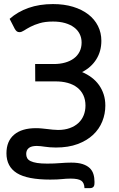

<svg xmlns="http://www.w3.org/2000/svg" viewBox="-20 -746 600 967"><path d="M405.5 201.5Q404.5 174.5 389.2 164Q374 153.5 335.5 153.5Q323 153.5 313 154.2Q303 155 291.8 156Q280.5 157 266.5 157.8Q252.5 158.5 233 158.5Q117.5 158.5 65 125.8Q12.5 93 12.5 26Q12.5 -35 51.2 -67.8Q90 -100.5 161 -100.5Q176.5 -100.5 191 -99Q205.5 -97.5 219 -96Q232.5 -94.5 245.8 -93Q259 -91.5 272.5 -91.5Q305.5 -91.5 331.2 -100.8Q357 -110 374.8 -126.5Q392.5 -143 401.5 -165.5Q410.5 -188 410.5 -214.5Q410.5 -243.5 399.8 -266.5Q389 -289.5 369.2 -305Q349.5 -320.5 321 -328.5Q292.5 -336.5 256.5 -336H157.5L157 -423.5H251Q282 -423.5 307.8 -430.8Q333.5 -438 352 -451.8Q370.5 -465.5 380.8 -485.8Q391 -506 391 -532Q391 -555.5 381.2 -575Q371.5 -594.5 353 -608.2Q334.5 -622 307.8 -629.8Q281 -637.5 247 -637.5Q207.5 -637.5 179.8 -629.2Q152 -621 132.8 -610.8Q113.5 -600.5 100.8 -592.2Q88 -584 78.5 -584Q70 -584 64.8 -588Q59.5 -592 54.5 -600.5L28.5 -651Q69 -687 123.8 -706.2Q178.5 -725.5 247 -725.5Q303 -725.5 348 -711.8Q393 -698 424.8 -673.5Q456.5 -649 473.5 -615Q490.5 -581 490.5 -540.5Q490.5 -488 465.2 -447.5Q440 -407 393.5 -383Q419.5 -372 441.2 -355.8Q463 -339.5 478.2 -318.2Q493.5 -297 502 -271Q510.5 -245 510.5 -214Q510.5 -172.5 495.2 -134.5Q480 -96.5 449 -67.2Q418 -38 371.2 -20.5Q324.5 -3 261.5 -3Q244.5 -3 231 -4.2Q217.5 -5.5 206.2 -7Q195 -8.5 185 -9.8Q175 -11 165.5 -11Q138 -11 125 -0.5Q112 10 112 29.5Q112 41.5 117 50.5Q122 59.5 134.2 65.5Q146.5 71.5 167 74.8Q187.5 78 218 78Q252.5 78 282.8 75.5Q313 73 338.5 73Q373 73 395.5 80.2Q418 87.5 431.5 100.2Q445 113 450.5 131Q456 149 456 170.5Q456 176.5 455.5 182Q455 187.5 452.8 191.8Q450.5 196 445.8 198.8Q441 201.5 433 201.5H405.5Z"/></svg>

Font: Lato 2
Style: Regular
Weight: 500
Designer: Lukasz Dziedzic with Adam Twardoch and Botio Nikoltchev
Foundry: tyPoland Lukasz Dziedzic
Version: Version 2.015; 2015-08-06; http://www.latofonts.com/